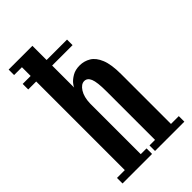

<svg xmlns="http://www.w3.org/2000/svg" viewBox="-230 -822 894 894"><g transform="rotate(-45 217.5 -375.0)"><path d="M16.5 0V-36.5H68V-620H15.5V-656.5H68V-714H16.5V-750H173V-656.5H307.5V-620H173V-475Q173.5 -479.5 184.2 -493Q195 -506.5 215 -518.2Q235 -530 264 -530Q293 -530 317.8 -515.2Q342.5 -500.5 357.2 -464.5Q372 -428.5 372 -364.5V-36.5H423.5V0H230.5V-36.5H267V-357Q267 -417.5 257.2 -440.5Q247.5 -463.5 227.5 -463.5Q207 -463.5 190.5 -437.8Q174 -412 173 -369.5V-36.5H211V0Z"/></g></svg>

Font: Imbue 10pt SemiBold
Style: Regular
Weight: 600
Designer: Tyler Finck
Foundry: Etcetera Type Company
Version: Version 1.102; ttfautohint (v1.8.3)